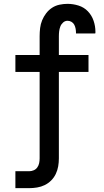

<svg xmlns="http://www.w3.org/2000/svg" viewBox="-20 -763 540 998"><path d="M60 215V127H132Q144 127 155.5 122Q167 117 174 107Q181 97 183.5 85Q186 73 186 60V-389H60V-477H186V-575Q186 -596 188.5 -617Q191 -638 199 -657.5Q207 -677 220 -694Q233 -711 250.5 -722.5Q268 -734 289 -738.5Q310 -743 331 -743Q360 -743 388.5 -734Q417 -725 437 -704Q457 -683 466.5 -655Q476 -627 476 -598Q476 -595 476 -593Q476 -591 475 -589H375V-593Q375 -603 373 -614Q371 -625 366 -634.5Q361 -644 351.5 -649.5Q342 -655 331 -655Q318 -655 308 -646Q298 -637 293.5 -625Q289 -613 287.5 -600.5Q286 -588 286 -575V-477H440V-389H286V60Q286 81 282.5 101.5Q279 122 270 141Q261 160 246 175Q231 190 212.5 199Q194 208 173 211.5Q152 215 132 215Z"/></svg>

Font: Iosevka Curly Semibold
Style: Regular
Weight: 600
Monospace: yes
Designer: Belleve Invis
Foundry: Belleve Invis
Version: Version 22.1.2; ttfautohint (v1.8.4)